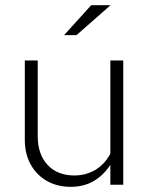

<svg xmlns="http://www.w3.org/2000/svg" viewBox="-20 -715 575 743"><path d="M254 8Q201 8 161 -15Q121 -38 98.5 -79Q76 -120 76 -174V-481H126V-188Q126 -118 164 -77Q202 -36 268 -36Q312 -36 348 -57Q384 -78 407 -120V-481H457V0H407V-77Q380 -36 342 -14Q304 8 254 8ZM228 -579 333 -695H408L276 -579Z"/></svg>

Font: Red Hat Text Light
Style: Regular
Weight: 300
Designer: Pentagram, MCKL
Foundry: Pentagram, MCKL
Version: Version 1.023; ttfautohint (v1.8.3)